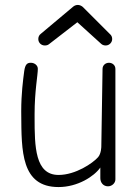

<svg xmlns="http://www.w3.org/2000/svg" viewBox="-20 -754 552 777"><path d="M447 -475C447 -490 435 -500 421 -500C407 -500 395 -490 395 -475L390 -161C390 -161 390 -133 377 -118C356 -94 286 -46 217 -46C121.8 -46 120 -160.6 120 -277.8C120 -282.5 120 -287.3 120 -292C120 -385.4 133.1 -449.8 133.1 -475.5C133.1 -489.7 119.5 -500 105 -500C91 -500 82 -495 78 -466C73.3 -430.2 65.9 -374.9 65.9 -304.2C65.9 -299.8 65.9 -295.4 66 -291C67 -143 65 3 217 3C294 3 361 -40 386 -76V-33C386 -15 398 0 417 0C433 0 447 -13 447 -28ZM315 -726C309 -731 302 -734 295 -734C289 -734 282 -732 276 -727L145 -617C138 -612 135 -604 135 -596C135 -581 147 -570 161 -570C167 -570 173 -571 178 -575L293 -664L389 -577C394 -572 401 -570 408 -570C422 -570 434 -582 434 -596C434 -604 431 -611 425 -616Z"/></svg>

Font: Comic Neue
Style: Normal
Weight: 400
Designer: Craig Rozynski
Foundry: Craig Rozynski
Version: Version 2.003